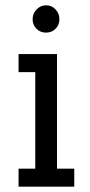

<svg xmlns="http://www.w3.org/2000/svg" viewBox="-20 -704 340 724"><path d="M195 -68H260V0H50V-68H113V-432H50V-500H195ZM154 -684Q175 -684 189.5 -668.5Q204 -653 204 -631.5Q204 -610 189.5 -595.5Q175 -581 153.5 -581Q132 -581 117.5 -595.5Q103 -610 103 -631.5Q103 -653 118 -668.5Q133 -684 154 -684Z"/></svg>

Font: Kelly Slab
Style: Regular
Weight: 400
Designer: Denis Masharov
Foundry: Denis Masharov
Version: Version 1.001